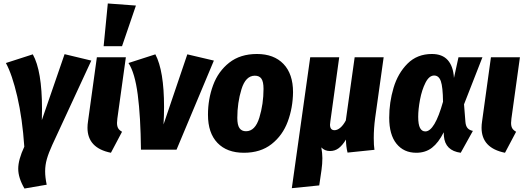

<svg xmlns="http://www.w3.org/2000/svg" viewBox="-20 -862 3021 1106"><path d="M222 -235Q222 -193 221 -170L352 -550L506 -513L281 -27Q260 19 250 54Q240 89 240 125Q240 159 249 202L121 224Q85 163 85 110Q85 58 120 -17Q109 -179 79.5 -306Q50 -433 14 -499L169 -549Q222 -454 222 -235Z M656 -179Q654 -161 654 -154Q654 -135 660.5 -123.5Q667 -112 683 -103L619 18Q484 -9 484 -126Q484 -144 487 -163L538 -532H705ZM763 -830 683 -596H577L601 -842Z M925 -246Q925 -199 922 -145L1059 -549L1212 -513L997 0H792Q790 -190 773.5 -316.5Q757 -443 720 -499L875 -549Q925 -454 925 -246Z M1178 -201Q1178 -291 1207.5 -371Q1237 -451 1300.5 -501Q1364 -551 1460 -551Q1558 -551 1613 -493.5Q1668 -436 1668 -331Q1667 -241 1637.5 -161.5Q1608 -82 1544.5 -32Q1481 18 1385 18Q1287 18 1232.5 -39Q1178 -96 1178 -201ZM1498 -350Q1498 -391 1486 -408.5Q1474 -426 1448 -426Q1395 -426 1371 -348Q1347 -270 1347 -183Q1347 -142 1359.5 -124Q1372 -106 1397 -106Q1450 -106 1474 -184.5Q1498 -263 1498 -350Z M2133 -67Q2133 -24 2137 1L1982 17Q1973 -19 1973 -58Q1952 -24 1930.5 -8Q1909 8 1881 8Q1850 8 1831 -13Q1837 21 1837 49Q1837 82 1832 117L1819 206L1661 222L1767 -532H1934L1883 -163Q1881 -149 1881 -144Q1881 -112 1907 -112Q1923 -112 1940 -126Q1957 -140 1972 -168L2023 -532H2190L2141 -182Q2133 -122 2133 -67Z M2595 -413 2621 -532H2759L2653 -261L2661 -160Q2663 -136 2673.5 -124Q2684 -112 2704 -108L2634 18Q2544 6 2537 -78L2536 -100Q2506 -40 2468.5 -11Q2431 18 2378 18Q2306 18 2264 -34Q2222 -86 2222 -184Q2222 -272 2247 -356Q2272 -440 2327.5 -495.5Q2383 -551 2468 -551Q2528 -551 2559.5 -515.5Q2591 -480 2595 -413ZM2389 -189Q2389 -145 2399.5 -125Q2410 -105 2430 -105Q2484 -105 2532 -276Q2531 -361 2519.5 -394Q2508 -427 2481 -427Q2452 -427 2431 -385.5Q2410 -344 2399.5 -288Q2389 -232 2389 -189Z M2926 -179Q2924 -161 2924 -154Q2924 -135 2930.5 -123.5Q2937 -112 2953 -103L2889 18Q2754 -9 2754 -126Q2754 -144 2757 -163L2808 -532H2975Z"/></svg>

Font: Fira Sans Condensed ExtraBold
Style: Italic
Weight: 800
Width: 3
Italic angle: -8°
Designer: bBox Type GmbH & Carrois Corporate GbR & Edenspiekermann AG
Foundry: bBox Type GmbH & Carrois Corporate GbR & Edenspiekermann AG
Version: Version 4.301